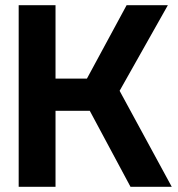

<svg xmlns="http://www.w3.org/2000/svg" viewBox="-20 -720 686 740"><path d="M52 0V-700H194V-417H315L468 -700H627L441 -370L642 0H483L326 -293H194V0Z"/></svg>

Font: Tektur SemiBold
Style: Regular
Weight: 600
Designer: Adam Jagosz
Foundry: Adam Jagosz
Version: Version 1.005;gftools[0.9.30]